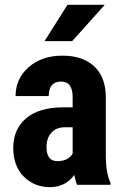

<svg xmlns="http://www.w3.org/2000/svg" viewBox="-20 -770 511 800"><path d="M173.8 -157.2Q173.8 -98.6 218.8 -98.6Q263.7 -98.6 282.7 -129.9V-239.7H249.5Q214.8 -239.7 194.3 -217.3Q173.8 -194.8 173.8 -157.2ZM282.7 -365.2Q282.7 -430.2 234.9 -430.2Q183.1 -430.2 183.1 -369.6H44.9Q44.9 -442.4 99.6 -490.2Q154.3 -538.1 240.2 -538.1Q325.2 -538.1 373 -493.2Q420.9 -448.2 420.9 -363.8V-115.2Q421.9 -46.9 440.4 -8.3V0H301.3Q295.4 -12.2 289.6 -41Q252.4 9.8 187.5 9.8Q123 9.8 79.1 -34.2Q35.2 -78.1 35.2 -154.3Q35.2 -230.5 87.9 -276.4Q140.6 -321.8 240.7 -322.8H282.7ZM261.2 -750H416.5L280.8 -598.6H165.5Z"/></svg>

Font: RobotoCondensed-Bold
Style: Bold
Weight: 700
Designer: Google
Version: Version 2.001240; 2014